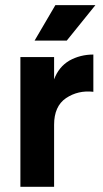

<svg xmlns="http://www.w3.org/2000/svg" viewBox="-20 -720 396 740"><path d="M347.7 -700.2Q320.3 -666 237.3 -563.5Q206.1 -563.5 113.3 -563.5Q132.8 -597.7 193.4 -700.2Q231.4 -700.2 347.7 -700.2ZM188.5 -414.1Q206.1 -461.9 247.1 -486.3Q289.1 -509.8 339.8 -509.8Q339.8 -461.9 339.8 -366.2Q281.2 -373 234.4 -341.8Q188.5 -310.5 188.5 -239.3Q188.5 -159.2 188.5 0Q155.3 0 58.6 0Q58.6 -125 58.6 -500Q90.8 -500 188.5 -500Q188.5 -478.5 188.5 -414.1Z"/></svg>

Font: LeFont
Style: Regular
Weight: 700
Designer: Leryon MEDIA
Version: Version 1.0